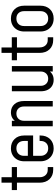

<svg xmlns="http://www.w3.org/2000/svg" viewBox="888 -1608 732 2548"><g transform="rotate(-90 1254.0 -334.0)"><path d="M274.5 6Q197 6 150.2 -43.2Q103.5 -92.5 103.5 -175.5V-475H6V-543.5H103.5V-680H176V-543.5H311V-475H176V-175.5Q176 -126 203 -96.2Q230 -66.5 274.5 -66.5H311V6Z M559.5 12Q508.5 12 470 -10Q431.5 -32 409.5 -71.8Q387.5 -111.5 387.5 -164.5V-379Q387.5 -431 409.5 -470.8Q431.5 -510.5 470 -532.8Q508.5 -555 559.5 -555Q636 -555 683 -506.5Q730 -458 730 -379V-260.5H445.5V-330.5H657.5V-381.5Q657.5 -427 631.2 -454.8Q605 -482.5 559.5 -482.5Q514 -482.5 487 -454.8Q460 -427 460 -381.5V-162Q460 -116.5 487 -88.5Q514 -60.5 559.5 -60.5Q605 -60.5 631.2 -88.5Q657.5 -116.5 657.5 -162V-174.5H730V-164.5Q730 -85.5 683 -36.8Q636 12 559.5 12Z M852.5 0V-542.5H925V-470L912.5 -484.5Q931.5 -518.5 963 -536.8Q994.5 -555 1036.5 -555Q1104.5 -555 1146 -508Q1187.5 -461 1187.5 -381.5V0H1115V-381.5Q1115 -427 1089.2 -454.8Q1063.5 -482.5 1021 -482.5Q977.5 -482.5 951.2 -454.8Q925 -427 925 -381.5V0Z M1467.5 12Q1424.5 12 1390.5 -7.5Q1356.5 -27 1336.5 -65.8Q1316.5 -104.5 1316.5 -161.5V-542.5H1389V-161.5Q1389 -116 1415 -88.2Q1441 -60.5 1483.5 -60.5Q1527 -60.5 1553 -88.2Q1579 -116 1579 -161.5V-542.5H1651.5V0H1579V-72L1591.5 -56.5Q1573 -24 1541.5 -6Q1510 12 1467.5 12Z M1997 6Q1919.5 6 1872.8 -43.2Q1826 -92.5 1826 -175.5V-475H1728.5V-543.5H1826V-680H1898.5V-543.5H2033.5V-475H1898.5V-175.5Q1898.5 -126 1925.5 -96.2Q1952.5 -66.5 1997 -66.5H2033.5V6Z M2282 12Q2231 12 2192.5 -10Q2154 -32 2132 -71.8Q2110 -111.5 2110 -164.5V-379Q2110 -431 2132 -470.8Q2154 -510.5 2192.5 -532.8Q2231 -555 2282 -555Q2358.5 -555 2405.5 -506.5Q2452.5 -458 2452.5 -379V-164.5Q2452.5 -85.5 2405.5 -36.8Q2358.5 12 2282 12ZM2282 -60.5Q2327.5 -60.5 2353.8 -88.5Q2380 -116.5 2380 -162V-381.5Q2380 -427 2353.8 -454.8Q2327.5 -482.5 2282 -482.5Q2236.5 -482.5 2209.5 -454.8Q2182.5 -427 2182.5 -381.5V-162Q2182.5 -116.5 2209.5 -88.5Q2236.5 -60.5 2282 -60.5Z"/></g></svg>

Font: Mohave Light
Style: Regular
Weight: 400
Version: Version 2.003